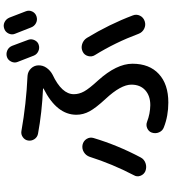

<svg xmlns="http://www.w3.org/2000/svg" viewBox="34 -916 932 1040"><g transform="rotate(-90 500.0 -396.0)"><path d="M684.6 -766.6Q677.7 -783.2 686 -800.8Q694.3 -818.4 710.9 -824.2Q728.5 -830.1 746.1 -822.8Q763.7 -815.4 771.5 -796.9Q774.4 -789.1 786.6 -756.8Q798.8 -724.6 804.7 -708Q810.5 -691.4 802.2 -674.3Q793.9 -657.2 777.3 -652.3Q759.8 -646.5 742.7 -654.3Q725.6 -662.1 718.8 -678.7Q691.4 -749 684.6 -766.6ZM864.3 -838.9Q882.8 -845.7 899.9 -837.4Q917 -829.1 924.8 -810.5Q940.4 -769.5 959 -721.7Q965.8 -704.1 957.5 -687Q949.2 -669.9 930.7 -664.1Q912.1 -658.2 895 -667Q877.9 -675.8 871.1 -694.3Q848.6 -752 836.9 -781.2Q830.1 -797.9 838.4 -815.4Q846.7 -833 864.3 -838.9ZM294.9 -656.2Q276.4 -660.2 266.1 -675.8Q255.9 -691.4 258.8 -710Q261.7 -727.5 276.9 -738.3Q292 -749 309.6 -746.1Q458 -719.7 609.4 -712.9Q632.8 -710.9 648.9 -694.3Q665 -677.7 666 -655.3Q667 -629.9 652.3 -609.4Q637.7 -588.9 615.2 -577.1Q509.8 -527.3 509.8 -461.9Q509.8 -433.6 524.9 -406.2Q540 -378.9 584 -331.1Q674.8 -230.5 674.8 -144.5Q674.8 -52.7 619.1 -1.5Q563.5 49.8 464.8 49.8Q391.6 49.8 330.1 25.4Q311.5 18.6 303.2 -0.5Q294.9 -19.5 301.8 -40Q307.6 -56.6 325.2 -64.5Q342.8 -72.3 360.4 -65.4Q403.3 -48.8 450.2 -47.9Q501 -47.9 531.2 -75.2Q561.5 -102.5 561.5 -150.4Q561.5 -207 484.4 -290Q435.5 -342.8 417 -377Q398.4 -411.1 398.4 -448.2Q398.4 -554.7 540 -626Q541 -626 541 -627.9Q541 -628.9 540 -628.9Q410.2 -634.8 294.9 -656.2ZM814.5 -391.6Q888.7 -269.5 936.5 -142.6Q944.3 -123 935.1 -104Q925.8 -85 904.8 -78.1Q883.8 -71.3 864.3 -81.1Q844.7 -90.8 836.9 -111.3Q790 -237.3 721.7 -347.7Q710.9 -364.3 716.3 -384.8Q721.7 -405.3 740.2 -414.1Q759.8 -423.8 781.2 -417Q802.7 -410.2 814.5 -391.6ZM93.8 -74.2Q75.2 -82 67.9 -101.1Q60.5 -120.1 71.3 -137.7Q131.8 -253.9 170.9 -377Q177.7 -396.5 195.8 -407.7Q213.9 -418.9 235.4 -415Q256.8 -410.2 267.6 -392.6Q278.3 -375 272.5 -355.5Q233.4 -224.6 167 -99.6Q157.2 -81.1 136.2 -73.7Q115.2 -66.4 93.8 -74.2Z"/></g></svg>

Font: Rounded Mgen+ 2m medium
Style: Regular
Weight: 500
Designer: [Source Han Sans]
Ryoko NISHIZUKA  (kana & ideographs); Paul D. Hunt (Latin, Greek & Cyrillic); Wenlong ZHANG  (bopomofo
Version: Version 1.059.20150602